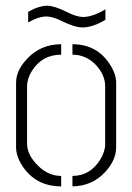

<svg xmlns="http://www.w3.org/2000/svg" viewBox="-20 -661 470 682"><path d="M80.1 -581.1V-619.1Q118.2 -640.6 148.4 -640.6Q172.9 -640.6 217.8 -618.2Q252 -600.6 276.4 -600.6Q310.5 -601.6 354.5 -627.9V-590.8Q309.6 -563.5 272.5 -563.5Q246.1 -563.5 200.2 -585.9Q167 -602.5 144.5 -602.5Q114.3 -601.6 80.1 -581.1ZM37.1 -137.7V-367.2Q37.1 -412.1 78.1 -454.1Q126 -503.9 197.3 -503.9V-466.8Q128.9 -466.8 92.8 -408.2Q76.2 -380.9 76.2 -354.5V-150.4Q76.2 -111.3 114.3 -73.2Q151.4 -36.1 197.3 -36.1V1Q107.4 1 59.6 -71.3Q37.1 -106.4 37.1 -137.7ZM237.3 1V-36.1Q299.8 -36.1 335.9 -93.8Q353.5 -122.1 353.5 -148.4V-354.5Q353.5 -397.5 316.4 -434.6Q282.2 -466.8 237.3 -466.8V-503.9Q324.2 -503.9 370.1 -432.6Q392.6 -398.4 392.6 -367.2V-137.7Q392.6 -91.8 352.5 -48.8Q306.6 0 237.3 1Z"/></svg>

Font: Post No Bills Colombo Light
Style: Regular
Weight: 300
Designer: Kosala Senevirathne, Siva Puranthara, Lasantha Premarathna, Tharique Azeez
Foundry: Mooniak
Version: Version 1.220 ; ttfautohint (v1.6)